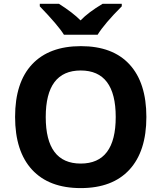

<svg xmlns="http://www.w3.org/2000/svg" viewBox="-20 -964 836 994"><path d="M216.8 -358.2Q216.8 -117.2 397.9 -117.2Q579.1 -117.2 579.1 -358.2Q579.1 -599.1 397.9 -599.1Q216.8 -599.1 216.8 -358.2ZM650.6 -630.4Q737.8 -535.6 737.8 -358.2Q737.8 -180.7 649.9 -85.4Q562 9.8 397.9 9.8Q233.9 9.8 146 -85.4Q58.1 -180.7 58.1 -358.9Q58.1 -537.1 146.2 -631.1Q234.4 -725.1 398.9 -725.1Q563.5 -725.1 650.6 -630.4ZM186 -944.3H285.2Q356.9 -898.9 397 -858.4Q438 -900.9 511.2 -944.3H610.4V-931.2Q521 -841.8 485.4 -784.2H311Q280.8 -833 186 -931.2Z"/></svg>

Font: NotoSans-Bold
Style: Bold
Weight: 700
Designer: Monotype Design team
Foundry: Monotype Imaging Inc.
Version: Version 1.04